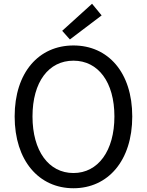

<svg xmlns="http://www.w3.org/2000/svg" viewBox="-20 -989 782 1022"><path d="M371 13C555 13 684 -134 684 -369C684 -604 555 -747 371 -747C187 -747 58 -604 58 -369C58 -134 187 13 371 13ZM371 -68C239 -68 153 -186 153 -369C153 -553 239 -666 371 -666C502 -666 589 -553 589 -369C589 -186 502 -68 371 -68ZM352 -779 521 -907 470 -969 311 -825Z"/></svg>

Font: Noto Sans CJK SC Regular
Style: Regular
Weight: 400
Designer: Ryoko NISHIZUKA (kana & ideographs); Paul D. Hunt (Latin, Greek & Cyrillic); Wenlong ZHANG (bopomofo); Sandoll Communica
Foundry: Adobe Systems Incorporated
Version: Version 1.004;PS 1.004;hotconv 1.0.82;makeotf.lib2.5.63406